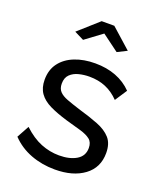

<svg xmlns="http://www.w3.org/2000/svg" viewBox="-137 -817 763 914"><g transform="rotate(20 244.0 -360.0)"><path d="M30 -76 64 -138Q109 -96 154 -78Q199 -60 246 -60Q300 -60 334 -80.5Q368 -101 368 -141Q368 -170 350.5 -184Q333 -198 301 -207.5Q269 -217 225 -229Q171 -245 134 -263Q97 -281 78 -308Q59 -335 59 -376Q59 -426 85 -460.5Q111 -495 156.5 -513Q202 -531 260 -531Q318 -531 365 -513Q412 -495 446 -460L406 -399Q375 -431 338 -446.5Q301 -462 255 -462Q228 -462 202 -455.5Q176 -449 159 -432.5Q142 -416 142 -386Q142 -361 155.5 -346.5Q169 -332 195.5 -322Q222 -312 260 -300Q319 -283 362.5 -266Q406 -249 430 -222Q454 -195 454 -147Q454 -73 398 -31.5Q342 10 250 10Q185 10 128 -11.5Q71 -33 30 -76ZM118 -640 219 -730H283L384 -640L336 -616L251 -679L166 -616Z"/></g></svg>

Font: YasnoRaleway Medium
Style: Regular
Weight: 500
Designer: Matt McInerney, Pablo Impallari, Rodrigo Fuenzalida
Foundry: Matt McInerney, Pablo Impallari, Rodrigo Fuenzalida
Version: Version 4.026